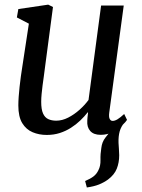

<svg xmlns="http://www.w3.org/2000/svg" viewBox="-20 -586 626 848"><path d="M363.5 242 356 213.5Q378.5 204 392.5 193.5Q406.5 183 414.5 166Q424.5 147 423.8 120.8Q423 94.5 427.5 67.5Q430.5 40.5 446 21.2Q461.5 2 472 -12L532.5 -48.5Q514.5 -27.5 508.5 -5.5Q502.5 16.5 503.5 45Q504 57.5 505.2 71.8Q506.5 86 506.5 99.5Q506.5 132 495.8 159Q485 186 457 207Q439 220 417.2 228.8Q395.5 237.5 363.5 242ZM186.5 10Q152.5 10 124 -2Q95.5 -14 78.2 -42.2Q61 -70.5 61 -120Q61 -137.5 62.5 -158.5Q64 -179.5 66.5 -202.8Q69 -226 72.2 -249.2Q75.5 -272.5 79 -294.5L107.5 -481.5L54.5 -509L61 -546L193 -565.5L214 -555L179 -290.5Q176.5 -269 173.5 -248.5Q170.5 -228 168 -208.5Q165.5 -189 163.8 -170.8Q162 -152.5 162 -136Q162 -103 170 -85Q178 -67 193 -60Q208 -53 228.5 -53Q254.5 -53 281 -66.5Q307.5 -80 331 -101Q354.5 -122 371 -144.5L426.5 -561.5H526.5L462.5 -88.5Q460 -69.5 464.5 -60.8Q469 -52 477.5 -52Q487 -52 498.8 -59Q510.5 -66 528.5 -82.5L541 -56.5Q537 -49.5 520.8 -33.5Q504.5 -17.5 479.8 -4Q455 9.5 424.5 9.5Q393.5 9.5 378.5 -7.5Q363.5 -24.5 365.5 -52.5Q365.5 -54.5 365.8 -58.5Q366 -62.5 366.5 -67.8Q367 -73 367.8 -78.8Q368.5 -84.5 369 -89L367.5 -90Q353 -71.5 334.5 -53.8Q316 -36 293.2 -21.5Q270.5 -7 244 1.5Q217.5 10 186.5 10Z"/></svg>

Font: Merriweather 20pt
Style: Italic
Weight: 400
Italic angle: -7.8°
Version: Version 2.101